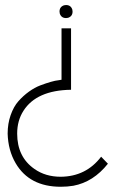

<svg xmlns="http://www.w3.org/2000/svg" viewBox="-20 -713 475 748"><path d="M400.4 -75.2Q343.8 -3.9 265.6 10.7Q242.2 14.6 216.8 14.6Q94.7 14.6 41 -77.1Q11.7 -127 9.8 -192.4Q9.8 -231.4 21.5 -264.6Q33.2 -297.9 51.8 -318.8Q70.3 -339.8 92.8 -356Q115.2 -372.1 137.2 -380.4Q159.2 -388.7 177.7 -394Q196.3 -399.4 208 -400.4L219.7 -402.3V-602.5H256.8V-363.3Q122.1 -361.3 71.3 -281.2Q46.9 -243.2 46.9 -192.4Q46.9 -101.6 114.3 -54.7Q157.2 -24.4 216.8 -24.4Q315.4 -25.4 374 -102.5ZM262.7 -668Q262.7 -649.4 245.1 -643.6Q240.2 -642.6 237.3 -642.6Q218.8 -642.6 212.9 -660.2Q211.9 -665 211.9 -668Q211.9 -686.5 229.5 -692.4Q234.4 -693.4 237.3 -693.4Q255.9 -693.4 261.7 -675.8Q262.7 -670.9 262.7 -668Z"/></svg>

Font: Post No Bills Colombo Light
Style: Regular
Weight: 300
Designer: Kosala Senevirathne, Siva Puranthara, Lasantha Premarathna, Tharique Azeez
Foundry: Mooniak
Version: Version 1.220 ; ttfautohint (v1.6)